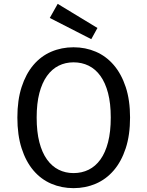

<svg xmlns="http://www.w3.org/2000/svg" viewBox="-20 -960 764 995"><path d="M70 0ZM70 -351Q70 -441 92 -509Q114 -577 153 -623Q192 -669 245.5 -692Q299 -715 361 -715Q423 -715 476.5 -692Q530 -669 569.5 -623Q609 -577 631.5 -509Q654 -441 654 -351Q654 -260 631.5 -191.5Q609 -123 569.5 -77Q530 -31 476.5 -8Q423 15 361 15Q299 15 245.5 -8Q192 -31 153 -77Q114 -123 92 -191.5Q70 -260 70 -351ZM170 -351Q170 -277 184 -223Q198 -169 223.5 -133.5Q249 -98 284 -80.5Q319 -63 361 -63Q404 -63 439.5 -80.5Q475 -98 500.5 -133.5Q526 -169 540 -223Q554 -277 554 -351Q554 -424 540 -477.5Q526 -531 500.5 -566.5Q475 -602 439.5 -619.5Q404 -637 361 -637Q319 -637 284 -619.5Q249 -602 223.5 -566.5Q198 -531 184 -477.5Q170 -424 170 -351ZM485 -815 453 -757 238 -867 279 -940Z"/></svg>

Font: Orienta
Style: Regular
Weight: 400
Designer: Eduardo Rodriguez Tunni
Foundry: Eduardo Rodriguez Tunni
Version: Version 1.001